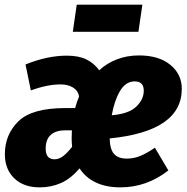

<svg xmlns="http://www.w3.org/2000/svg" viewBox="-20 -790 805 828"><path d="M408 -487Q440 -517 484 -534Q528 -551 579 -551Q665 -551 714.5 -510.5Q764 -470 764 -407Q764 -224 453 -193Q454 -146 472 -126Q490 -106 527 -106Q557 -106 585 -117.5Q613 -129 648 -153L706 -55Q613 18 499 18Q438 18 393.5 -3Q349 -24 323 -64Q285 -19 242.5 -0.5Q200 18 151 18Q82 18 41.5 -21Q1 -60 1 -125Q1 -210 59.5 -267Q118 -324 261 -324H304Q310 -347 321 -374Q317 -399 295 -412.5Q273 -426 241 -426Q184 -426 113 -400L90 -512Q184 -550 268 -550Q319 -550 352 -534Q385 -518 408 -487ZM462 -293Q535 -299 567.5 -330Q600 -361 600 -399Q600 -439 561 -439Q522 -439 497.5 -397.5Q473 -356 462 -293ZM261 -228Q221 -228 199 -208.5Q177 -189 177 -149Q177 -103 215 -103Q234 -103 252 -116.5Q270 -130 291 -157Q289 -179 289 -193L290 -228ZM294 -653 311 -770H594L577 -653Z"/></svg>

Font: Fira Sans Condensed ExtraBold
Style: Italic
Weight: 800
Width: 3
Italic angle: -8°
Designer: bBox Type GmbH & Carrois Corporate GbR & Edenspiekermann AG
Foundry: bBox Type GmbH & Carrois Corporate GbR & Edenspiekermann AG
Version: Version 4.301